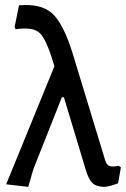

<svg xmlns="http://www.w3.org/2000/svg" viewBox="-20 -722 491 748"><path d="M90 6 4 -4 192 -464 187 -480Q160 -570 134 -594Q108 -618 41 -608L37 -617L54 -701Q138 -709 182 -671Q226 -633 263 -514L389 -100Q395 -80 406 -75.5Q417 -71 443 -76L451 -70L440 -8Q404 6 384 6Q354 5 339 -10Q324 -25 313 -64L229 -343H221L110 -63Z"/></svg>

Font: Alegreya Sans Medium
Style: Regular
Weight: 500
Designer: Juan Pablo del Peral
Foundry: Huerta Tipografica
Version: Version 2.007